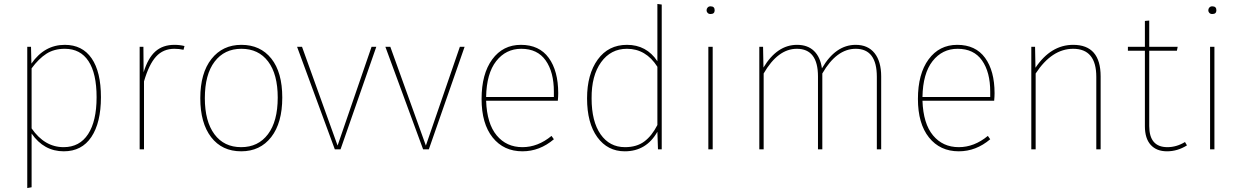

<svg xmlns="http://www.w3.org/2000/svg" viewBox="-20 -756 6286 972"><path d="M302 -11Q383 -11 426 -77Q469 -143 469 -264Q469 -384 428 -446.5Q387 -509 308 -509Q254 -509 215 -484Q176 -459 140 -410V-106Q206 -11 302 -11ZM308 -529Q397 -529 444 -460.5Q491 -392 491 -264Q491 -135 442.5 -62.5Q394 10 303 10Q202 10 140 -80V192L118 196V-519H137L139 -434Q205 -529 308 -529Z M863 -529Q890 -529 914 -523L909 -504Q887 -509 863 -509Q806 -509 770 -469.5Q734 -430 709 -344V0H687V-519H706L707 -390Q729 -462 766.5 -495.5Q804 -529 863 -529Z M1202 -509Q1116 -509 1066.5 -444Q1017 -379 1017 -259Q1017 -142 1065.5 -76.5Q1114 -11 1201 -11Q1287 -11 1336.5 -76.5Q1386 -142 1386 -262Q1386 -380 1337.5 -444.5Q1289 -509 1202 -509ZM1202 -529Q1298 -529 1353.5 -459.5Q1409 -390 1409 -262Q1409 -134 1353 -62Q1297 10 1201 10Q1104 10 1049 -61.5Q994 -133 994 -259Q994 -386 1050.5 -457.5Q1107 -529 1202 -529Z M1704 0H1675L1484 -519H1509L1689 -19L1861 -519H1885Z M2151 0H2122L1931 -519H1956L2136 -19L2308 -519H2332Z M2784 -265V-292Q2784 -391 2742.5 -450Q2701 -509 2619 -509Q2541 -509 2492 -446.5Q2443 -384 2441 -265ZM2806 -284Q2806 -268 2804 -246H2441Q2445 -130 2494.5 -70.5Q2544 -11 2625 -11Q2703 -11 2772 -68L2784 -51Q2712 10 2625 10Q2530 10 2474 -60Q2418 -130 2418 -255Q2418 -382 2472 -455.5Q2526 -529 2617 -529Q2710 -529 2758 -463Q2806 -397 2806 -284Z M3144 -11Q3203 -11 3241.5 -39.5Q3280 -68 3308 -123V-418Q3250 -509 3154 -509Q3072 -509 3023 -441Q2974 -373 2975 -258Q2975 -141 3020.5 -76Q3066 -11 3144 -11ZM3330 -733V0H3311L3308 -89Q3252 10 3143 10Q3056 10 3004 -61.5Q2952 -133 2952 -258Q2952 -380 3006 -454.5Q3060 -529 3154 -529Q3253 -529 3308 -446V-736Z M3588 0H3566V-519H3588ZM3577 -724Q3598 -724 3598 -704Q3598 -685 3577 -685Q3568 -685 3562.5 -690.5Q3557 -696 3557 -704Q3557 -712 3562.5 -718Q3568 -724 3577 -724Z M4312 -529Q4374 -529 4407.5 -487Q4441 -445 4441 -369V0H4419V-367Q4419 -509 4312 -509Q4215 -509 4143 -384V0H4121V-369Q4121 -509 4014 -509Q3918 -509 3846 -384V0H3824V-519H3843L3845 -414Q3914 -529 4015 -529Q4069 -529 4101 -498Q4133 -467 4141 -410Q4210 -529 4312 -529Z M4993 -265V-292Q4993 -391 4951.5 -450Q4910 -509 4828 -509Q4750 -509 4701 -446.5Q4652 -384 4650 -265ZM5015 -284Q5015 -268 5013 -246H4650Q4654 -130 4703.5 -70.5Q4753 -11 4834 -11Q4912 -11 4981 -68L4993 -51Q4921 10 4834 10Q4739 10 4683 -60Q4627 -130 4627 -255Q4627 -382 4681 -455.5Q4735 -529 4826 -529Q4919 -529 4967 -463Q5015 -397 5015 -284Z M5413 -529Q5552 -529 5552 -369V0H5530V-367Q5530 -509 5413 -509Q5305 -509 5223 -384V0H5201V-519H5220L5222 -413Q5300 -529 5413 -529Z M5979 -37 5989 -20Q5941 10 5888 10Q5835 10 5805.5 -22.5Q5776 -55 5776 -117V-499H5690V-519H5776V-650L5798 -652V-519H5942L5938 -499H5798V-118Q5798 -11 5890 -11Q5936 -11 5979 -37Z M6128 0H6106V-519H6128ZM6117 -724Q6138 -724 6138 -704Q6138 -685 6117 -685Q6108 -685 6102.5 -690.5Q6097 -696 6097 -704Q6097 -712 6102.5 -718Q6108 -724 6117 -724Z"/></svg>

Font: FiraSans
Style: Regular
Weight: 150
Designer: Carrois Corporate & Edenspiekermann AG
Foundry: Carrois Corporate GbR & Edenspiekermann AG
Version: Version 3.106;PS 003.106;hotconv 1.0.70;makeotf.lib2.5.58329